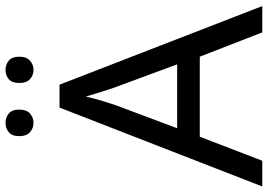

<svg xmlns="http://www.w3.org/2000/svg" viewBox="-154 -794 948 679"><g transform="rotate(-90 319.5 -454.0)"><path d="M545 0 459 -221H176L91 0H0L279 -717H360L638 0ZM352 -517Q349 -525 342 -546Q335 -567 328.5 -589.5Q322 -612 318 -624Q311 -593 302 -563.5Q293 -534 287 -517L206 -301H432ZM178 -859Q178 -885 192 -896.5Q206 -908 225 -908Q244 -908 258 -896.5Q272 -885 272 -859Q272 -834 258 -821.5Q244 -809 225 -809Q206 -809 192 -821.5Q178 -834 178 -859ZM366 -859Q366 -885 379.5 -896.5Q393 -908 412 -908Q431 -908 445 -896.5Q459 -885 459 -859Q459 -834 445 -821.5Q431 -809 412 -809Q393 -809 379.5 -821.5Q366 -834 366 -859Z"/></g></svg>

Font: Noto Sans Old Italic
Style: Regular
Weight: 400
Designer: Monotype Design Team
Foundry: Monotype Imaging Inc.
Version: Version 2.003; ttfautohint (v1.8.4.7-5d5b)